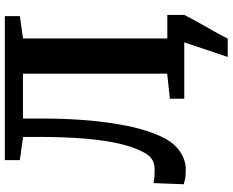

<svg xmlns="http://www.w3.org/2000/svg" viewBox="-104 -679 963 795"><g transform="rotate(-90 377.5 -281.5)"><path d="M539.2 180 599.6 0 592.4 -70.2H713.3V0Q698.5 28.9 679.9 62Q661.4 95.1 643.9 126Q626.4 156.9 614.9 180ZM74.3 6.1Q47 6.1 36 3.8Q25.1 1.5 12.1 -2.2L16.8 -126.7Q32.5 -124.8 44 -123.8Q55.4 -122.7 74.7 -122.7Q87.4 -122.7 99.8 -126.3Q112.2 -130 124.3 -140.8Q136.4 -151.7 146.9 -173.5Q165.6 -208.6 179.3 -265.3Q193.1 -321.9 200.6 -406.3Q208.1 -490.6 208.1 -608V-667.6L112 -680.8V-743H708.2V-680.8L615.7 -667.6V-69.7L713.1 -59.6V0H366.1V-59.6L470 -70.7V-667.9H284.2V-588.7Q284.2 -506.4 279.1 -432.7Q274 -359.1 264.4 -295.8Q254.7 -232.4 240.5 -181.2Q226.3 -129.9 207.9 -92.2Q184.2 -42.9 148.5 -18.4Q112.7 6.1 74.3 6.1Z"/></g></svg>

Font: Merriweather 7pt Light
Style: Regular
Weight: 300
Designer: Eben Sorkin
Foundry: Eben Sorkin
Version: Version 2.200;gftools[0.9.31]